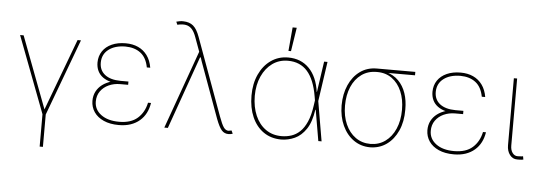

<svg xmlns="http://www.w3.org/2000/svg" viewBox="-57 -936 3681 1316"><g transform="rotate(5 1783.5 -278.5)"><path d="M50.8 -545.9H75.2L261.7 -52.7L446.3 -545.9H469.7L273.4 -18.6V204.1H251V-18.6Z M779.3 -293H818.4V-270.5H763.7Q720.7 -270.5 685.1 -254.2Q649.4 -237.8 628.4 -208Q607.4 -178.2 607.4 -137.7Q607.4 -82 653.8 -47.4Q700.2 -12.7 778.3 -12.7Q859.9 -12.7 905.3 -53Q950.7 -93.3 964.8 -160.2H985.4Q979.5 -122.1 963.6 -91.1Q947.8 -60.1 921.4 -37.4Q895 -14.6 859.4 -2.4Q823.7 9.8 778.3 9.8Q717.3 9.8 673.8 -9.8Q630.4 -29.3 607.4 -63Q584.5 -96.7 584 -139.6Q584 -175.8 598.6 -204.1Q613.3 -232.4 639.6 -252.2Q666 -272 701.7 -282.5Q737.3 -293 779.3 -293ZM818.4 -270.5H779.3Q735.4 -270.5 700.9 -279.3Q666.5 -288.1 643.1 -305.2Q619.6 -322.3 607.7 -347.4Q595.7 -372.6 595.7 -405.3Q596.2 -449.7 618.7 -482.9Q641.1 -516.1 681.9 -534.4Q722.7 -552.7 777.3 -552.7Q825.7 -552.7 863.5 -535.4Q901.4 -518.1 926 -484.1Q950.7 -450.2 959 -400.4H935.5Q922.9 -467.3 881.8 -498.5Q840.8 -529.8 777.3 -530.3Q705.1 -529.8 662.1 -496.8Q619.1 -463.9 618.2 -407.2Q617.7 -353.5 656 -323.5Q694.3 -293.5 763.7 -293H818.4Z M1532.2 5.9Q1503.9 5.9 1485.6 -14.9Q1467.3 -35.6 1446.3 -90.8L1305.7 -476.6L1300.8 -492.2L1249 -633.8Q1236.3 -670.4 1219 -689.7Q1201.7 -709 1177.5 -713.6Q1153.3 -718.3 1118.2 -710L1109.4 -730.5Q1121.6 -733.9 1133.8 -735.8Q1146 -737.8 1157.2 -737.3Q1200.2 -736.3 1225.8 -714.6Q1251.5 -692.9 1270.5 -640.6L1463.9 -110.4Q1483.9 -55.7 1497.6 -36.4Q1511.2 -17.1 1530.3 -16.6Q1538.1 -17.1 1551.8 -20.5L1561.5 1Q1555.2 3.4 1547.9 4.6Q1540.5 5.9 1532.2 5.9ZM1090.8 0 1288.1 -550.8 1304.7 -501H1293L1115.2 0Z M1895.5 11.7Q1825.2 11.2 1773.9 -24.4Q1722.7 -60.1 1694.8 -123.8Q1667 -187.5 1667 -271.5Q1667 -353.5 1696.3 -417Q1725.6 -480.5 1777.1 -516.6Q1828.6 -552.7 1895.5 -552.7Q1983.4 -552.7 2039.6 -495.6Q2095.7 -438.5 2110.4 -334H2116.2L2126 -274.4L2172.9 0H2150.4L2098.6 -302.7Q2088.9 -360.4 2071.5 -403.1Q2054.2 -445.8 2029.3 -473.9Q2004.4 -502 1970.9 -516.1Q1937.5 -530.3 1895.5 -530.3Q1835 -530.3 1788.8 -497.1Q1742.7 -463.9 1716.3 -405.5Q1689.9 -347.2 1689.5 -271.5Q1689.9 -194.3 1715.3 -135.7Q1740.7 -77.1 1786.9 -44.4Q1833 -11.7 1895.5 -11.7Q1931.2 -11.7 1963.4 -22.2Q1995.6 -32.7 2022.5 -58.1Q2049.3 -83.5 2068.8 -127.7Q2088.4 -171.9 2097.7 -238.3L2142.6 -545.9H2166L2126 -271.5L2117.2 -211.9H2111.3Q2099.1 -126.5 2066.2 -77.9Q2033.2 -29.3 1988.5 -9Q1943.8 11.2 1895.5 11.7ZM1892.6 -597.7 1907.2 -760.7H1935.5L1910.2 -597.7Z M2288.1 -257.8V-258.8Q2288.6 -336.9 2315.7 -398.2Q2342.8 -459.5 2391.8 -494.9Q2440.9 -530.3 2506.8 -530.3Q2518.6 -527.8 2527.8 -525.1Q2537.1 -522.5 2547.4 -519.3Q2557.6 -516.1 2572.3 -511.7Q2623.5 -498 2657.7 -463.6Q2691.9 -429.2 2709 -379.2Q2726.1 -329.1 2725.6 -267.6V-265.6Q2726.1 -184.1 2698 -121.6Q2669.9 -59.1 2620.6 -23.9Q2571.3 11.2 2506.8 11.7Q2443.4 11.2 2394 -23.4Q2344.7 -58.1 2316.7 -118.9Q2288.6 -179.7 2288.1 -257.8ZM2311.5 -258.8V-257.8Q2311.5 -186 2336.2 -130.4Q2360.8 -74.7 2405 -43.2Q2449.2 -11.7 2506.8 -11.7Q2564.9 -11.7 2609.1 -43.5Q2653.3 -75.2 2678.2 -132.1Q2703.1 -189 2703.1 -262.7V-264.6Q2703.1 -334.5 2679.9 -389.4Q2656.7 -444.3 2613.3 -475.8Q2569.8 -507.3 2509.8 -506.8Q2448.7 -507.3 2404.1 -475.3Q2359.4 -443.4 2335.4 -387.2Q2311.5 -331.1 2311.5 -258.8ZM2771.5 -530.3V-506.8H2506.8V-530.3Z M3084 -293H3123V-270.5H3068.4Q3025.4 -270.5 2989.7 -254.2Q2954.1 -237.8 2933.1 -208Q2912.1 -178.2 2912.1 -137.7Q2912.1 -82 2958.5 -47.4Q3004.9 -12.7 3083 -12.7Q3164.6 -12.7 3210 -53Q3255.4 -93.3 3269.5 -160.2H3290Q3284.2 -122.1 3268.3 -91.1Q3252.4 -60.1 3226.1 -37.4Q3199.7 -14.6 3164.1 -2.4Q3128.4 9.8 3083 9.8Q3022 9.8 2978.5 -9.8Q2935.1 -29.3 2912.1 -63Q2889.2 -96.7 2888.7 -139.6Q2888.7 -175.8 2903.3 -204.1Q2918 -232.4 2944.3 -252.2Q2970.7 -272 3006.3 -282.5Q3042 -293 3084 -293ZM3123 -270.5H3084Q3040 -270.5 3005.6 -279.3Q2971.2 -288.1 2947.8 -305.2Q2924.3 -322.3 2912.4 -347.4Q2900.4 -372.6 2900.4 -405.3Q2900.9 -449.7 2923.3 -482.9Q2945.8 -516.1 2986.6 -534.4Q3027.3 -552.7 3082 -552.7Q3130.4 -552.7 3168.2 -535.4Q3206.1 -518.1 3230.7 -484.1Q3255.4 -450.2 3263.7 -400.4H3240.2Q3227.5 -467.3 3186.5 -498.5Q3145.5 -529.8 3082 -530.3Q3009.8 -529.8 2966.8 -496.8Q2923.8 -463.9 2922.9 -407.2Q2922.4 -353.5 2960.7 -323.5Q2999 -293.5 3068.4 -293H3123Z M3448.2 -545.9H3470.7V-85Q3470.7 -53.7 3484.6 -34.7Q3498.5 -15.6 3519.5 -15.6Q3536.6 -15.6 3546.6 -16.8Q3556.6 -18.1 3557.6 -18.6L3561.5 3.9Q3560.5 4.4 3549.3 5.9Q3538.1 7.3 3519.5 6.8Q3488.3 7.3 3468.3 -18.8Q3448.2 -44.9 3448.2 -85Z"/></g></svg>

Font: Inter Tight Thin
Style: Regular
Weight: 250
Designer: Rasmus Andersson
Foundry: rsms
Version: Version 3.004